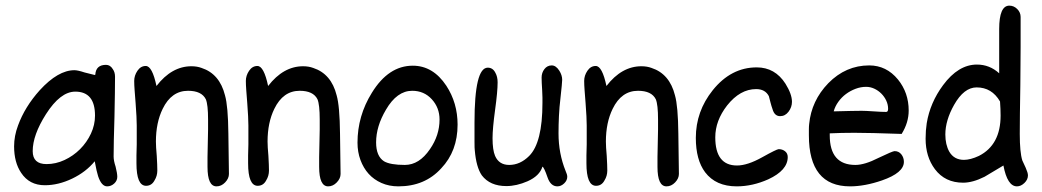

<svg xmlns="http://www.w3.org/2000/svg" viewBox="-20 -661 3696 681"><path d="M360 0Q340 0 328 -36Q323 -51 316 -89Q285 -51 236 -27.5Q187 -4 139 -4Q84 -4 55 -48Q30 -85 30 -142Q30 -179 44 -216Q68 -282 121 -341Q186 -412 244 -412Q256 -412 280 -404Q306 -397 316 -395L318 -396Q320 -431 356 -431Q371 -431 380 -416Q388 -405 388 -389Q388 -365 387.5 -330Q387 -295 386 -247Q383 -153 383 -106Q383 -91 390 -70Q396 -46 396 -34Q396 -20 385 -10Q374 0 360 0ZM145 -79Q178 -79 209 -93.5Q240 -108 264 -132Q288 -156 302.5 -187Q317 -218 317 -251Q317 -336 247 -336Q194 -336 143 -256Q96 -182 96 -125Q96 -79 145 -79Z M748 0Q716 0 716 -69Q716 -83 716 -104Q716 -125 717 -153Q718 -181 718 -202Q718 -223 718 -237Q718 -290 710 -309Q695 -339 647 -339Q588 -339 557 -275Q533 -226 533 -159Q533 -141 536 -108Q537 -91 537.5 -78Q538 -65 538 -56Q538 -37 528 -21Q518 -2 498 -2Q464 -2 464 -82Q464 -93 464 -109.5Q464 -126 465 -149V-216Q465 -229 464 -249Q463 -269 461 -295Q459 -321 457.5 -340.5Q456 -360 456 -374Q456 -393 467.5 -410Q479 -427 497 -427Q520 -427 535 -356Q589 -426 659 -426Q679 -426 695 -420Q759 -399 778 -323Q789 -285 790 -187L792 -44Q792 -28 778.5 -14Q765 0 748 0Z M1144 0Q1112 0 1112 -69Q1112 -83 1112 -104Q1112 -125 1113 -153Q1114 -181 1114 -202Q1114 -223 1114 -237Q1114 -290 1106 -309Q1091 -339 1043 -339Q984 -339 953 -275Q929 -226 929 -159Q929 -141 932 -108Q933 -91 933.5 -78Q934 -65 934 -56Q934 -37 924 -21Q914 -2 894 -2Q860 -2 860 -82Q860 -93 860 -109.5Q860 -126 861 -149V-216Q861 -229 860 -249Q859 -269 857 -295Q855 -321 853.5 -340.5Q852 -360 852 -374Q852 -393 863.5 -410Q875 -427 893 -427Q916 -427 931 -356Q985 -426 1055 -426Q1075 -426 1091 -420Q1155 -399 1174 -323Q1185 -285 1186 -187L1188 -44Q1188 -28 1174.5 -14Q1161 0 1144 0Z M1393 0Q1360 0 1333 -12Q1306 -24 1287.5 -44.5Q1269 -65 1258.5 -93.5Q1248 -122 1248 -155Q1248 -250 1299 -332Q1358 -428 1444 -428Q1516 -428 1563 -357Q1603 -296 1603 -219Q1603 -125 1545 -64Q1487 0 1393 0ZM1416 -76Q1467 -76 1505 -132Q1539 -181 1539 -237Q1539 -279 1511.5 -309Q1484 -339 1442 -339Q1388 -339 1349 -272Q1314 -213 1314 -156Q1314 -107 1342 -89Q1364 -76 1416 -76Z M1957 0Q1933 0 1922 -32Q1910 -67 1904 -70Q1894 -37 1851 -18Q1812 -1 1776 -1Q1718 -1 1689 -39Q1669 -68 1664 -128Q1663 -133 1663 -157.5Q1663 -182 1663 -227Q1663 -421 1710 -421Q1728 -421 1737 -403Q1745 -389 1745 -369Q1745 -336 1736 -271Q1727 -205 1727 -171Q1727 -129 1736 -108Q1750 -76 1786 -76Q1825 -76 1857 -108Q1904 -155 1904 -296Q1904 -304 1904 -315Q1904 -326 1903 -341Q1902 -356 1901.5 -367Q1901 -378 1901 -386Q1901 -403 1911 -416Q1921 -429 1937 -429Q1952 -429 1964 -410Q1974 -394 1974 -378Q1974 -368 1968 -314Q1964 -281 1962.5 -249.5Q1961 -218 1961 -188Q1961 -117 1986 -55Q1992 -42 1992 -34Q1992 -21 1981 -10.5Q1970 0 1957 0Z M2344 0Q2312 0 2312 -69Q2312 -83 2312 -104Q2312 -125 2313 -153Q2314 -181 2314 -202Q2314 -223 2314 -237Q2314 -290 2306 -309Q2291 -339 2243 -339Q2184 -339 2153 -275Q2129 -226 2129 -159Q2129 -141 2132 -108Q2133 -91 2133.5 -78Q2134 -65 2134 -56Q2134 -37 2124 -21Q2114 -2 2094 -2Q2060 -2 2060 -82Q2060 -93 2060 -109.5Q2060 -126 2061 -149V-216Q2061 -229 2060 -249Q2059 -269 2057 -295Q2055 -321 2053.5 -340.5Q2052 -360 2052 -374Q2052 -393 2063.5 -410Q2075 -427 2093 -427Q2116 -427 2131 -356Q2185 -426 2255 -426Q2275 -426 2291 -420Q2355 -399 2374 -323Q2385 -285 2386 -187L2388 -44Q2388 -28 2374.5 -14Q2361 0 2344 0Z M2593 0Q2519 0 2481 -50Q2448 -94 2448 -172Q2448 -266 2508 -341Q2573 -422 2664 -422Q2729 -422 2766 -364Q2789 -327 2789 -300Q2789 -281 2777 -265Q2765 -249 2747 -249Q2727 -249 2720 -274Q2716 -285 2713 -297Q2710 -309 2707 -320Q2694 -345 2662 -345Q2605 -345 2559 -287Q2517 -233 2517 -174Q2517 -74 2594 -74Q2631 -74 2683 -103Q2735 -132 2742 -132Q2755 -132 2764.5 -124.5Q2774 -117 2774 -104Q2774 -57 2705 -25Q2649 0 2593 0Z M2995 0Q2849 0 2849 -181Q2849 -192 2849 -202.5Q2849 -213 2850 -221Q2858 -304 2918 -366Q2980 -429 3063 -429Q3124 -429 3165 -379Q3203 -332 3203 -269Q3203 -226 3178 -186Q3121 -188 3079 -189Q3037 -190 3010 -190Q2987 -190 2965 -189.5Q2943 -189 2923 -188V-181Q2923 -76 3014 -76Q3047 -76 3096 -101Q3146 -125 3153 -125Q3168 -125 3177 -113.5Q3186 -102 3186 -87Q3186 -48 3108 -21Q3047 0 2995 0ZM3123 -264Q3130 -264 3130 -275Q3130 -290 3123.5 -304Q3117 -318 3106 -329Q3095 -340 3081 -346.5Q3067 -353 3052 -353Q3033 -353 3014.5 -346Q2996 -339 2980.5 -327.5Q2965 -316 2953.5 -300Q2942 -284 2937 -266Q2974 -267 2998.5 -267.5Q3023 -268 3036 -268Q3043 -268 3054 -267.5Q3065 -267 3079 -266Q3093 -265 3104 -264.5Q3115 -264 3123 -264Z M3587 0Q3553 0 3539 -74Q3522 -64 3505.5 -54Q3489 -44 3472 -34Q3430 -13 3396 -13Q3332 -13 3296 -61Q3263 -105 3263 -169Q3263 -184 3264 -197.5Q3265 -211 3267 -224Q3279 -297 3325 -359Q3379 -432 3445 -432Q3490 -432 3524 -401V-558Q3524 -641 3560 -641Q3576 -641 3588 -629Q3600 -617 3600 -601Q3600 -587 3600 -558Q3600 -529 3600 -494.5Q3600 -460 3599.5 -424Q3599 -388 3599 -359Q3598 -301 3597.5 -258Q3597 -215 3597 -186Q3597 -121 3606 -92L3618 -66Q3626 -48 3626 -39Q3626 -24 3613.5 -12Q3601 0 3587 0ZM3399 -94Q3422 -94 3452 -108Q3529 -147 3529 -251Q3529 -262 3528.5 -274.5Q3528 -287 3527 -301Q3498 -351 3444 -351Q3399 -351 3364 -289Q3333 -234 3333 -184Q3333 -148 3347 -123Q3364 -94 3399 -94Z"/></svg>

Font: Dongol
Style: Regular
Weight: 400
Designer: Abdo Mohamed and Ibrahim Hamdi
Foundry: Protype Foundry
Version: Version 1.000;hotconv 1.0.109;makeotfexe 2.5.65596